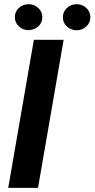

<svg xmlns="http://www.w3.org/2000/svg" viewBox="-20 -902 454 922"><path d="M162.6 0H19.5L142.6 -710.9H285.6ZM51.3 -817.9Q50.3 -843.3 68.8 -862.1Q87.4 -880.9 115.2 -881.8Q143.1 -882.8 163.1 -864.5Q183.1 -846.2 183.1 -820.8Q184.1 -794.9 165.3 -776.6Q146.5 -758.3 118.7 -757.3Q92.8 -756.3 72.5 -773.7Q52.2 -791 51.3 -817.9ZM282.2 -817.9Q281.2 -843.3 299.8 -862.1Q318.4 -880.9 346.2 -881.8Q373.5 -882.8 393.3 -865Q413.1 -847.2 414.1 -820.8Q414.1 -793.9 395.8 -775.9Q377.4 -757.8 350.1 -756.8Q323.2 -755.9 302.7 -773.4Q282.2 -791 282.2 -817.9Z"/></svg>

Font: TypoPRO Roboto
Style: Bold Italic
Weight: 700
Italic angle: -12°
Designer: Google
Version: Version 2.136; 2016